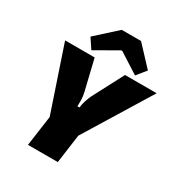

<svg xmlns="http://www.w3.org/2000/svg" viewBox="-211 -1071 1137 1215"><g transform="rotate(30 357.5 -463.5)"><path d="M715 -690 417 -205 209 -206 46 -690H262L315 -469Q322 -439 322.5 -415Q323 -391 322 -368H337Q339 -389 347 -415.5Q355 -442 367 -467L484 -690ZM436 -328 391 0H173L219 -328ZM464 -927 595 -787 540 -719 393 -813H385L221 -719L173 -791L323 -927Z"/></g></svg>

Font: Exo 2 Black
Style: Italic
Weight: 900
Italic angle: -8°
Designer: Natanael Gama
Foundry: Natanael Gama
Version: Version 2.010